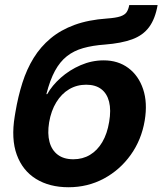

<svg xmlns="http://www.w3.org/2000/svg" viewBox="-20 -748 659 779"><path d="M258 11.7Q180.8 11.7 126.2 -22Q71.6 -55.7 48.1 -120.1Q24.6 -184.5 39.8 -276.3L42.5 -292.7Q53.2 -356.3 70.9 -412Q88.6 -467.6 116.6 -513Q144.7 -558.4 185.5 -592.4Q226.3 -626.5 282.7 -647.1Q339.2 -667.7 414.1 -672.9Q449.9 -675.4 468.2 -681.5Q486.5 -687.7 493.9 -698.8Q501.2 -710 504.4 -727.5H619.5Q609.7 -671.5 584.9 -638Q560.1 -604.5 516.3 -588.5Q472.5 -572.4 405.6 -567.2Q355.5 -563.6 317.5 -552.8Q279.5 -542.1 251.4 -519.9Q223.3 -497.8 203 -460.5Q182.7 -423.2 168.2 -366.2H171.7Q191.4 -401.4 226.6 -432.6Q261.8 -463.9 307 -483.5Q352.2 -503.1 400.8 -503.1Q459.1 -503.1 500.7 -472.1Q542.3 -441.1 560.7 -386.2Q579.1 -331.3 567.2 -259.2Q554.2 -181 510.5 -119.8Q466.7 -58.5 401.4 -23.4Q336 11.7 258 11.7ZM277.5 -101.8Q315.3 -101.8 345 -119.6Q374.8 -137.4 394.9 -171.3Q415 -205.3 422.9 -253.5Q431.1 -301.6 422.6 -335.3Q414.1 -368.9 390.6 -386.6Q367.2 -404.3 329.6 -404.3Q291.6 -404.3 260.5 -385.9Q229.4 -367.4 208.4 -333Q187.3 -298.7 179.3 -251.5Q171.9 -205.9 180.9 -172.2Q189.9 -138.6 214.4 -120.2Q238.8 -101.8 277.5 -101.8Z"/></svg>

Font: Inter Variable
Style: Italic
Weight: 400
Italic angle: -9.39999°
Designer: Rasmus Andersson
Foundry: rsms
Version: Version 4.001;git-9221beed3